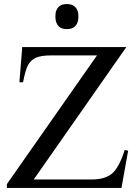

<svg xmlns="http://www.w3.org/2000/svg" viewBox="-20 -930 683 950"><path d="M605 -697 147 -42H434Q499 -42 534 -71Q569 -100 597 -188L614 -184L581 0H14V-19L460 -656H238Q182 -656 157 -644Q132 -632 119 -608.5Q106 -585 94 -523H76L90 -697ZM254 -848Q254 -866 258.5 -877.5Q263 -889 270.5 -896.5Q278 -904 288.5 -907Q299 -910 311 -910Q323 -910 333 -907Q343 -904 351 -896.5Q359 -889 363.5 -877.5Q368 -866 368 -848Q368 -831 363.5 -819Q359 -807 351 -799.5Q343 -792 333 -789Q323 -786 311 -786Q299 -786 288.5 -789Q278 -792 270.5 -799.5Q263 -807 258.5 -819Q254 -831 254 -848Z"/></svg>

Font: MM Taunggyi
Style: Regular
Weight: 400
Designer: Khon Soe Zaw Thu
Version: Version 1.00 July 18, 2016, initial release